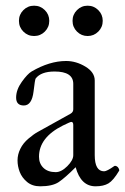

<svg xmlns="http://www.w3.org/2000/svg" viewBox="-20 -637 435 668"><path d="M36.1 0ZM151.4 -564.5Q151.4 -542.5 136 -527.1Q120.6 -511.7 98.6 -511.7Q76.7 -511.7 61.3 -527.1Q45.9 -542.5 45.9 -564.5Q45.9 -586.4 61.3 -601.8Q76.7 -617.2 98.6 -617.2Q120.6 -617.2 136 -601.8Q151.4 -586.4 151.4 -564.5ZM337.4 -564.5Q337.4 -542.5 322 -527.1Q306.6 -511.7 284.9 -511.7Q263.2 -511.7 247.8 -527.1Q232.4 -542.5 232.4 -564.5Q232.4 -586.4 247.8 -601.8Q263.2 -617.2 284.9 -617.2Q306.6 -617.2 322 -601.8Q337.4 -586.4 337.4 -564.5ZM234.9 -97.2V-202.1Q234.9 -212.9 228 -212.9Q224.6 -212.9 198.7 -200.2Q115.7 -158.7 115.7 -91.8Q115.7 -67.9 131.1 -53Q146.5 -38.1 173.8 -38.1Q193.4 -38.1 214.1 -58.8Q234.9 -79.6 234.9 -97.2ZM380.9 -60.1Q391.6 -58.6 395 -45.4Q395 -43.9 394.5 -43Q374.5 -9.3 357.4 1Q340.3 11.2 312.5 11.2Q261.2 11.2 243.2 -55.2Q206.1 -18.1 184.1 -3.4Q162.1 11.2 119.6 11.2Q92.3 11.2 74.2 -3.9Q56.2 -19 48.6 -38.8Q41 -58.6 41 -79.1Q41 -99.6 50.8 -119.4Q60.5 -139.2 79.3 -155Q98.1 -170.9 111.8 -178.2L225.1 -241.2Q234.9 -246.6 234.9 -256.8V-345.2Q234.9 -388.2 169.9 -388.2Q122.6 -388.2 104 -363.8Q101.6 -360.4 96.7 -318.4Q90.8 -270 63 -270Q36.1 -270 36.1 -297.4Q36.1 -324.7 55.9 -352.3Q75.7 -379.9 89.8 -388.2Q152.3 -424.8 210 -424.8Q244.6 -424.8 277.1 -405.3Q309.6 -385.7 309.6 -356.9V-97.2Q309.6 -41 342.3 -41Q351.6 -41 377.4 -59.1Q378.9 -60.1 380.9 -60.1Z"/></svg>

Font: Junicode
Style: Regular
Weight: 400
Designer: Peter S. Baker
Foundry: Briery Creek Software
Version: Version 0.7.2